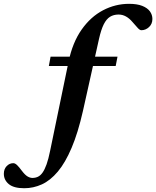

<svg xmlns="http://www.w3.org/2000/svg" viewBox="-212 -733 828 1018"><path d="M47 -383.1 56.1 -432.5H411L401.4 -383.1ZM227.8 -144.8Q201.3 -28 167.7 50.8Q134.2 129.7 94.5 176.9Q54.8 224.1 9.9 244.6Q-34.9 265 -83.5 265Q-139 265 -165.3 243.2Q-191.6 221.3 -191.6 188.4Q-191.6 163.6 -176.8 147.9Q-161.9 132.2 -141.4 132.2Q-132.4 132.2 -122.1 141.8Q-111.8 151.3 -95.9 172.8Q-79.7 194.2 -66.3 202.3Q-52.9 210.4 -39.8 210.4Q-24.3 210.4 -11 204.2Q2.4 198 13.7 182.1Q25 166.2 35 138.2Q45 110.1 53.7 66.8L151.5 -405.8Q172.5 -507.5 220.6 -575.8Q268.6 -644.1 334.1 -678.4Q399.5 -712.7 472.3 -712.7Q514.7 -712.7 542.1 -701.9Q569.5 -691 582.8 -672.9Q596 -654.7 596 -632.5Q596 -606.1 578.2 -589.5Q560.3 -572.8 537.5 -572.8Q528.8 -572.8 517.7 -585.5Q506.6 -598.1 490.3 -616.4Q474.4 -635.3 456 -645.6Q437.5 -655.9 416.8 -655.9Q390.7 -655.9 371.5 -644.1Q352.2 -632.2 338.1 -604.1Q324 -576 313 -527Z"/></svg>

Font: Newsreader Text
Style: Italic
Weight: 400
Italic angle: -17°
Designer: Hugues Gentile
Foundry: Production Type
Version: Version 1.001